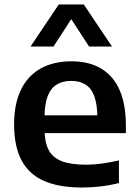

<svg xmlns="http://www.w3.org/2000/svg" viewBox="-20 -828 618 858"><path d="M346 10Q244 10 176.8 -19.5Q109.5 -49 76.2 -111.5Q43 -174 43 -272.5Q43 -363 73.2 -426Q103.5 -489 161 -521.5Q218.5 -554 300 -554Q378.5 -554 432.8 -521.2Q487 -488.5 514.8 -424.8Q542.5 -361 542.5 -268V-233H110.5V-312.5H440L415 -302Q415 -360.5 401.8 -397Q388.5 -433.5 362.5 -450Q336.5 -466.5 298 -466.5Q259.5 -466.5 233 -450Q206.5 -433.5 192.8 -397.5Q179 -361.5 179 -302V-251Q179 -193.5 197 -158.5Q215 -123.5 255.8 -107.8Q296.5 -92 365.5 -92Q399.5 -92 436.5 -97.2Q473.5 -102.5 511.5 -111V-10Q467 1 426.2 5.5Q385.5 10 346 10ZM116.5 -620 242.5 -808H354.5L480.5 -620H378L286.5 -761H310.5L219 -620Z"/></svg>

Font: Encode Sans SemiExpanded SemiBold
Style: Regular
Weight: 600
Width: 6
Designer: Multiple Designers
Foundry: Impallari Type
Version: Version 3.002